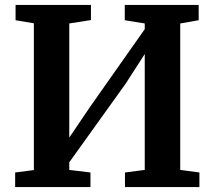

<svg xmlns="http://www.w3.org/2000/svg" viewBox="-20 -763 875 783"><path d="M41.8 0V-59.6L118.1 -69.4V-668L43.5 -680.5V-743H350.9V-681.2L262.5 -667.3V-201.9L347.1 -326.9L570.3 -644.1V-667.3L488.8 -680.5V-743H790.2V-680.5L715 -667.3V-70.1L793.2 -59.6V0H489.6V-59.6L570.3 -70.1V-542.7L492.1 -421.3L262.5 -101.1V-70.1L348.9 -59.6V0Z"/></svg>

Font: Merriweather 7pt Light
Style: Regular
Weight: 300
Designer: Eben Sorkin
Foundry: Eben Sorkin
Version: Version 2.200;gftools[0.9.31]